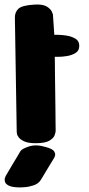

<svg xmlns="http://www.w3.org/2000/svg" viewBox="-41 -625 387 838"><path d="M24 -546Q23 -571 39 -586.5Q55 -602 110 -605Q147 -607 164 -596Q181 -585 185.5 -573.5Q190 -562 190 -562L196 -473Q196 -473 212.5 -473Q229 -473 250.5 -469.5Q272 -466 288.5 -456Q305 -446 305 -425Q305 -404 289 -394Q273 -384 252 -380.5Q231 -377 214.5 -377Q198 -377 198 -377Q198 -377 198.5 -354.5Q199 -332 199 -296.5Q199 -261 200 -221Q201 -181 201 -144.5Q201 -108 201.5 -83.5Q202 -59 202 -55Q202 -48 197.5 -35Q193 -22 174.5 -11Q156 0 114 0Q83 0 66 -7.5Q49 -15 41.5 -24.5Q34 -34 33 -41.5Q32 -49 32 -49ZM48 193Q13 193 -2 185.5Q-17 178 -19.5 168Q-22 158 -19 150.5Q-16 143 -16 143Q-16 143 -7.5 128.5Q1 114 12.5 94.5Q24 75 34.5 58Q45 41 48 35Q55 24 86 14Q117 4 160 17Q189 25 195.5 36Q202 47 199 55Q196 63 196 63Q196 63 186 79.5Q176 96 162.5 118Q149 140 138 159Q127 177 105.5 184Q84 191 66 192Q48 193 48 193Z"/></svg>

Font: Nerko One
Style: Regular
Weight: 400
Designer: Nermin Kahrimanovic
Foundry: Nermin Kahrimanovic
Version: Version 1.101